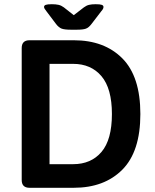

<svg xmlns="http://www.w3.org/2000/svg" viewBox="-20 -891 735 911"><path d="M317 -750Q287 -750 273 -755Q259 -760 246 -777L200 -838Q189 -851 189 -858Q189 -865 197 -868Q205 -871 226 -871Q245 -871 258 -868Q271 -865 283 -856L330 -819L378 -856Q390 -865 402.5 -868Q415 -871 434 -871Q455 -871 463 -868Q471 -865 471 -858Q471 -854 469 -849.5Q467 -845 460 -837L414 -777Q401 -760 387.5 -755Q374 -750 344 -750ZM120 0Q83 0 83 -37V-663Q83 -700 120 -700H330Q475 -700 560.5 -614Q646 -528 646 -350Q646 -172 560.5 -86Q475 0 330 0ZM215 -112H327Q412 -112 461.5 -170Q511 -228 511 -350Q511 -471 461.5 -529.5Q412 -588 327 -588H215Z"/></svg>

Font: Asap SemiBold
Style: Regular
Weight: 600
Designer: Pablo Cosgaya
Foundry: Omnibus-Type
Version: Version 3.001; ttfautohint (v1.8.3)